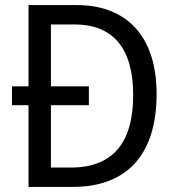

<svg xmlns="http://www.w3.org/2000/svg" viewBox="-20 -734 692 754"><path d="M282 -714H92V-395H27V-321H92V0H266C476 0 595 -124 595 -365C595 -593 476 -714 282 -714ZM273 -638C420 -638 503 -549 503 -361C503 -173 423 -76 258 -76H180V-321H329V-395H180V-638Z"/></svg>

Font: Noto Sans Bengali SemiCondensed
Style: Regular
Weight: 400
Width: 4
Designer: Jelle Bosma - Monotype Design Team
Foundry: Monotype Imaging Inc.
Version: Version 2.003